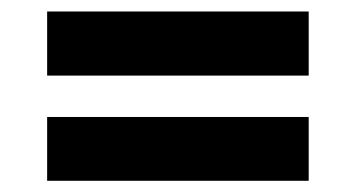

<svg xmlns="http://www.w3.org/2000/svg" viewBox="-20 -503 620 334"><path d="M62 -299.5H517V-188.5H62ZM62 -483H517V-371.5H62Z"/></svg>

Font: Mihuashi_numbers Black
Style: Regular
Weight: 900
Designer: Lukasz Dziedzic
Foundry: tyPoland Lukasz Dziedzic
Version: Version 1.104; Western+Polish opensource